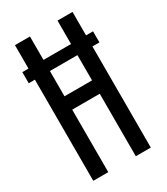

<svg xmlns="http://www.w3.org/2000/svg" viewBox="-168 -735 702 809"><g transform="rotate(-30 183.0 -330.0)"><path d="M41 0V-492H11V-546H41V-660H114V-546H248V-660H321V-546H355V-492H321V0H248V-304H114V0ZM114 -369H248V-492H114Z"/></g></svg>

Font: Bricolage Grotesque 96pt Condensed Light
Style: Regular
Weight: 300
Width: 3
Designer: Mathieu Triay
Foundry: Atelier Triay
Version: Version 1.001; ttfautohint (v1.8.4.7-5d5b);gftools[0.9.33.de